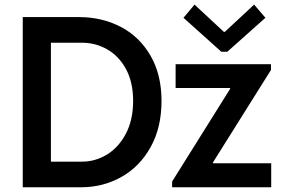

<svg xmlns="http://www.w3.org/2000/svg" viewBox="-20 -792 1201 812"><path d="M76.2 -719.7H314.5Q411.6 -719.7 491 -678.2Q570.3 -636.7 616.7 -556.4Q663.1 -476.1 663.1 -365.2Q663.1 -252.4 616.9 -169.7Q570.8 -86.9 493.2 -43.5Q415.5 0 323.2 0H76.2ZM543 -365.2Q543 -444.8 512.5 -500.5Q481.9 -556.2 432.1 -584Q382.3 -611.8 325.2 -611.3H195.3V-108.4H325.2Q381.8 -107.9 431.6 -137.9Q481.4 -168 512.2 -226.3Q543 -284.7 543 -365.2ZM708 -24.4 953.1 -416V-419.9H722.7V-520.5H1126V-496.1L880.9 -105.5V-101.6H1127V0H708ZM926.8 -657.2H930.7L1054.7 -772.5L1102.5 -716.8L941.4 -573.2H916L755.9 -716.8L802.7 -772.5Z"/></svg>

Font: Reddit Sans Strawberry SemiBold
Style: Regular
Weight: 600
Designer: Stephen Hutchings
Foundry: Reddit
Version: Version 1.013